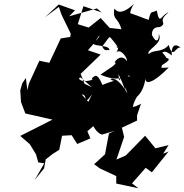

<svg xmlns="http://www.w3.org/2000/svg" viewBox="-20 -903 984 1024"><path d="M308 -825 357 -724 355 -706 304 -698 243 -568 190 -579 134 -457 126 -422 118 -487 99 -459 88 -421 92 -359 115 -298 260 -265 88 -178 139 -134 172 -80 184 -37 216 -32 165 57 215 -5 224 -53 261 -82 296 -104 311 -179 362 -182 392 -135 462 -165 446 -203 502 -251 467 -343 416 -399C452 -401 420 -330 471 -400C433 -319 434 -333 397 -300C471 -314 460 -209 523 -185L591 -205L561 -191L540 -80L482 -27L514 -4L600 36V76L718 101L684 75L757 -8L790 16L879 -95L850 -83L879 -129L809 -112L754 -179L651 -74L601 -52L642 -173L630 -222L711 -260V-288L732 -350C646 -301 694 -381 627 -292C720 -307 660 -307 714 -393C679 -372 741 -382 756 -485C754 -450 796 -458 880 -543C798 -537 820 -549 835 -522C859 -589 827 -577 816 -537C861 -568 901 -586 868 -594C829 -659 788 -625 831 -609C844 -601 840 -655 896 -607C891 -695 944 -649 944 -649C917 -658 903 -582 880 -663C842 -619 797 -641 773 -614C757 -638 853 -669 827 -722C829 -686 813 -669 790 -717C790 -760 820 -758 833 -759C879 -783 813 -785 879 -837C840 -826 832 -762 816 -847C786 -831 785 -851 773 -797C727 -812 771 -799 666 -836C689 -796 654 -822 695 -883C604 -797 591 -871 589 -853C581 -794 608 -814 628 -747L565 -754L517 -807L453 -756L395 -774L425 -870L522 -837L497 -858L349 -816L380 -848L293 -879L220 -811L294 -866ZM431 -456 410 -509 517 -612 449 -635 490 -682C503 -716 536 -734 478 -670C486 -654 569 -665 563 -633C554 -645 543 -620 525 -655C583 -732 590 -740 576 -751C534 -704 526 -703 568 -704C629 -635 624 -610 619 -645C575 -654 632 -671 599 -621C620 -651 662 -593 657 -577C641 -604 610 -603 591 -570C616 -566 548 -529 516 -505C633 -452 669 -519 672 -494C613 -507 674 -542 663 -544C611 -490 618 -440 612 -508C638 -454 658 -392 648 -421C654 -449 644 -447 659 -404C624 -470 586 -492 569 -481C589 -462 613 -485 526 -450C508 -495 496 -497 496 -497C486 -508 443 -463 493 -485C407 -449 388 -492 411 -489L470 -438Z"/></svg>

Font: Hussar Lance
Style: ExBdObl
Weight: 700
Foundry: Cannot Into Space Fonts, PlusOne Fonts
Version: Version 2.270